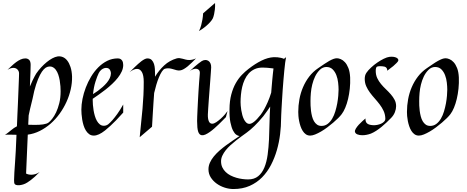

<svg xmlns="http://www.w3.org/2000/svg" viewBox="-20 -892 3111 1279"><path d="M244.1 253.9Q226.1 272.5 211.2 285.9Q196.3 299.3 185.1 307.6Q172.4 317.4 161.1 324.2Q147.9 332.5 134.3 336.7Q120.6 340.8 108.9 341.8Q97.2 342.8 88.6 340.3Q80.1 337.9 77.1 333Q73.7 328.6 73.7 307.9Q73.7 287.1 75.7 256.6Q77.6 226.1 80.3 189Q83 151.9 85 113.8L89.8 5.9Q77.1 5.9 65.4 5.4Q53.7 4.9 43 4.9Q32.2 4.9 24.7 5.1Q17.1 5.4 13.2 6.8Q36.6 -9.8 54.9 -25.4Q73.2 -41 92.8 -50.8Q94.2 -87.9 95.9 -127Q97.7 -166 99.4 -203.4Q101.1 -240.7 102.3 -274.7Q103.5 -308.6 104.7 -335.2Q106 -361.8 106.4 -379.6Q106.9 -397.5 106.9 -402.8Q106.9 -418 96.4 -429Q85.9 -439.9 68.8 -439.9Q60.5 -439.9 50.8 -436.8Q41 -433.6 29.8 -426.8Q43.5 -439.5 57.9 -453.1Q72.3 -466.8 87.2 -477.8Q102.1 -488.8 117.4 -495.8Q132.8 -502.9 148.9 -502.9Q164.1 -502.9 174.1 -493.2Q184.1 -483.4 184.1 -460Q184.1 -447.8 182.9 -409.4Q181.6 -371.1 179.2 -315.9Q189 -339.8 197 -356.2Q205.1 -372.6 210.4 -382.8Q216.8 -395 221.2 -401.9Q236.3 -423.8 254.4 -443.4Q272.5 -462.9 291 -478Q309.6 -493.2 328.1 -503.2Q346.7 -513.2 363.8 -516.1Q381.3 -518.6 397.9 -512Q414.6 -505.4 427.7 -488.8Q440.9 -472.2 449.7 -445.6Q458.5 -418.9 460 -381.8Q460.9 -340.3 451.2 -297.1Q441.4 -253.9 422.6 -212.6Q403.8 -171.4 377 -134.3Q350.1 -97.2 316.9 -68.1Q283.7 -39.1 245.1 -19.8Q206.5 -0.5 165 4.9L153.8 264.2Q157.7 266.1 163.1 268.1Q167.5 269.5 173.6 270.8Q179.7 272 188 272Q199.2 272 213.9 268.3Q228.5 264.6 244.1 253.9ZM212.9 -60.1Q227.1 -60.1 240.7 -60.8Q254.4 -61.5 266.4 -63.2Q278.3 -64.9 288.1 -68.1Q297.9 -71.3 304.2 -76.2Q314 -83.5 327.6 -100.6Q341.3 -117.7 353.8 -143.8Q366.2 -169.9 375 -205.1Q383.8 -240.2 383.8 -284.2Q383.8 -297.9 382.6 -316.9Q381.3 -335.9 377.9 -356Q374.5 -376 368.2 -394.8Q361.8 -413.6 351.8 -427Q341.8 -440.4 327.6 -446.3Q313.5 -452.1 293.9 -445.8Q283.7 -442.4 271.5 -429.9Q259.3 -417.5 246.3 -392.6Q233.4 -367.7 220.5 -328.9Q207.5 -290 196.8 -233.9Q193.4 -219.7 189 -202.1Q185.1 -187 180.4 -166.7Q175.8 -146.5 170.9 -123L168 -61Q179.2 -61 190.4 -60.5Q201.7 -60.1 212.9 -60.1Z M800.8 -142.1Q774.9 -112.8 753.2 -90.6Q731.4 -68.4 714.8 -53.2Q695.3 -35.6 679.7 -22.9Q636.7 11.2 605 11.2Q586.9 11.2 574 1.7Q561 -7.8 551.8 -22.9Q542.5 -38.1 536.6 -57.1Q530.8 -76.2 527.6 -95.5Q524.4 -114.7 523.2 -132.3Q522 -149.9 522 -162.1Q522 -194.8 529.5 -232.9Q537.1 -271 551.5 -308.8Q565.9 -346.7 586.9 -381.6Q607.9 -416.5 635 -443.6Q662.1 -470.7 694.6 -486.8Q727.1 -502.9 764.6 -502.9Q774.9 -502.9 781.7 -499.3Q788.6 -495.6 793 -489.3Q797.4 -482.9 799.1 -475.1Q800.8 -467.3 800.8 -459Q800.8 -437.5 791 -416Q781.2 -394.5 764.9 -373.8Q748.5 -353 727.5 -333.3Q706.5 -313.5 683.8 -295.7Q661.1 -277.8 638.7 -262.2Q616.2 -246.6 597.7 -233.9V-223.1Q597.7 -210.9 598.9 -193.6Q600.1 -176.3 603.3 -157.5Q606.4 -138.7 611.8 -120.1Q617.2 -101.6 625.5 -86.9Q633.8 -72.3 645.3 -63.2Q656.7 -54.2 671.9 -54.2Q678.7 -54.2 686 -56.4Q693.4 -58.6 700.7 -64Q713.4 -74.2 729.5 -92.3Q743.2 -107.9 761.2 -132.8Q779.3 -157.7 800.8 -195.8ZM710 -430.2Q704.1 -437 694.8 -439Q685.5 -440.9 675 -438Q664.6 -435.1 654.5 -426.8Q644.5 -418.5 637.7 -404.8Q627.9 -385.3 616.2 -348.9Q604.5 -312.5 599.6 -265.1Q615.2 -274.4 631.8 -286.6Q648.4 -298.8 663.8 -312.5Q679.2 -326.2 691.7 -341.1Q704.1 -356 711.2 -371.3Q718.3 -386.7 718.8 -401.6Q719.2 -416.5 710 -430.2Z M1006.8 -271Q1004.4 -243.2 1002.4 -208.5Q1000.5 -178.7 998 -137.9Q995.6 -97.2 992.7 -47.9L910.6 22Q921.4 -77.6 929.4 -168Q937.5 -258.3 937.5 -346.2Q937.5 -390.6 925.3 -411.9Q913.1 -433.1 892.6 -433.1Q871.1 -433.1 842.8 -411.1Q849.1 -417 858.2 -426Q867.2 -435.1 877.7 -445.3Q888.2 -455.6 899.7 -465.8Q911.1 -476.1 922.1 -484.4Q933.1 -492.7 943.4 -497.8Q953.6 -502.9 961.4 -502.9Q980.5 -502.9 990.7 -492.2Q1001 -481.4 1005.9 -465.8Q1010.7 -450.2 1011.7 -433.1Q1012.7 -416 1012.7 -403.8V-380.9Q1038.6 -423.8 1074 -456.5Q1109.4 -489.3 1156.7 -502.9Q1167 -505.9 1176.8 -504.6Q1186.5 -503.4 1196.3 -500.7Q1206.1 -498 1217 -495.1Q1228 -492.2 1240.7 -492.2Q1250.5 -492.2 1261.2 -494.6Q1272 -497.1 1285.6 -502.9Q1271.5 -488.8 1257.8 -475.1Q1244.1 -461.4 1230.7 -450.4Q1217.3 -439.5 1204.3 -431.9Q1191.4 -424.3 1179.7 -422.9Q1167 -421.4 1155.5 -424.6Q1144 -427.7 1132.1 -431.4Q1120.1 -435.1 1106.9 -436.8Q1093.8 -438.5 1078.6 -434.1Q1068.4 -430.7 1058.3 -415.3Q1048.3 -399.9 1038.8 -377.2Q1029.3 -354.5 1021.2 -326.9Q1013.2 -299.3 1006.8 -272Z M1495.6 -151.9 1484.9 -111.8Q1476.6 -103.5 1464.6 -91.1Q1452.6 -78.6 1438.2 -64.7Q1423.8 -50.8 1408.2 -37.1Q1392.6 -23.4 1377.4 -12.7Q1362.3 -2 1348.4 4.2Q1334.5 10.3 1323.7 8.8Q1307.1 6.3 1300 -15.4Q1293 -37.1 1293 -85.9Q1293 -94.7 1293.7 -114.5Q1294.4 -134.3 1295.7 -160.6Q1296.9 -187 1298.6 -218.5Q1300.3 -250 1302.2 -282Q1304.2 -314 1306.4 -345Q1308.6 -376 1311 -401.9Q1312.5 -418.9 1304.2 -426.5Q1295.9 -434.1 1283.7 -434.1Q1273.4 -434.1 1262.2 -429.2Q1251 -424.3 1241.7 -416Q1261.2 -435.1 1276.4 -448Q1291.5 -460.9 1302.2 -469.2Q1314.9 -478.5 1323.7 -484.9Q1335.9 -492.2 1347.4 -492.4Q1358.9 -492.7 1367.9 -486.8Q1377 -481 1382.1 -469.7Q1387.2 -458.5 1386.7 -442.9Q1386.2 -432.1 1384.5 -408.4Q1382.8 -384.8 1380.6 -354.5Q1378.4 -324.2 1375.7 -290.5Q1373 -256.8 1370.8 -225.6Q1368.7 -194.3 1366.9 -168.9Q1365.2 -143.6 1364.7 -129.9Q1363.8 -102.1 1370.8 -85Q1377.9 -67.9 1393.6 -67.9Q1405.3 -67.9 1420.7 -78.1Q1436 -88.4 1451.2 -102.1Q1466.3 -115.7 1478.3 -129.9Q1490.2 -144 1495.6 -151.9ZM1412.6 -872.1Q1413.6 -848.1 1411.4 -829.3Q1409.2 -810.5 1406.2 -797.4Q1402.8 -781.7 1397.9 -770Q1392.1 -758.3 1379.9 -744.6Q1369.6 -732.9 1351.8 -717.5Q1334 -702.1 1305.7 -685.1Q1314.9 -703.6 1320.3 -724.4Q1325.7 -745.1 1328.6 -762.7Q1332 -783.2 1333 -803.2Z M1885.7 -511.2Q1882.8 -497.6 1879.6 -474.1Q1876.5 -450.7 1873.8 -421.4Q1871.1 -392.1 1868.2 -358.9Q1865.2 -325.7 1863 -292.2Q1860.8 -258.8 1858.9 -227.3Q1856.9 -195.8 1855.5 -169.9Q1854 -144 1853.3 -126Q1852.5 -107.9 1852.5 -101.1Q1852.5 -51.8 1845.9 2Q1839.4 55.7 1824.5 107.7Q1809.6 159.7 1785.2 206.8Q1760.7 253.9 1725.6 289.6Q1690.4 325.2 1643.1 346.2Q1595.7 367.2 1534.7 367.2Q1506.3 367.2 1477.1 357.9Q1447.8 348.6 1423.6 331.3Q1399.4 314 1384 289.8Q1368.7 265.6 1368.7 235.8Q1368.7 213.4 1378.2 191.9Q1387.7 170.4 1404.1 150.4Q1420.4 130.4 1441.4 111.8Q1462.4 93.3 1485.6 76.2Q1508.8 59.1 1532 43.5Q1555.2 27.8 1575.7 14.2Q1566.4 13.7 1554.4 5.6Q1542.5 -2.4 1532.2 -22.5Q1522 -42.5 1514.9 -76.7Q1507.8 -110.8 1508.8 -164.1Q1509.3 -220.2 1520.8 -262.9Q1532.2 -305.7 1550.3 -337.6Q1568.4 -369.6 1590.8 -392.8Q1613.3 -416 1635.7 -433.1Q1680.2 -467.8 1722.4 -488.5Q1764.6 -509.3 1804.7 -511.2Q1816.9 -511.7 1829.1 -510.3Q1839.4 -509.3 1850.8 -506.8Q1862.3 -504.4 1871.6 -500ZM1734.4 -118.2Q1702.6 -79.6 1674.6 -52.5Q1646.5 -25.4 1623.5 -8.8Q1608.4 2.4 1589.8 15.6Q1571.3 28.8 1552.5 43.7Q1533.7 58.6 1515.6 75Q1497.6 91.3 1483.6 108.9Q1469.7 126.5 1461.2 144.8Q1452.6 163.1 1452.6 182.1Q1452.6 205.1 1460.9 222.7Q1469.2 240.2 1483.4 253.9Q1497.6 267.6 1515.9 276.9Q1534.2 286.1 1554.2 292Q1574.2 297.9 1594.5 300.5Q1614.7 303.2 1632.8 303.2Q1673.8 303.2 1700 281.7Q1726.1 260.3 1741.2 223.6Q1756.3 187 1762.9 138.4Q1769.5 89.8 1772 36.1Q1774.4 -17.6 1775.4 -74Q1776.4 -130.4 1779.8 -182.1Q1770.5 -168.5 1762.5 -156.7Q1754.4 -145 1748 -136.7Q1740.7 -126.5 1734.4 -118.2ZM1729.5 -441.9Q1698.7 -441.9 1675.8 -431.2Q1652.8 -420.4 1636.7 -402.6Q1620.6 -384.8 1609.9 -361.3Q1599.1 -337.9 1593.3 -312.5Q1587.4 -287.1 1585 -261Q1582.5 -234.9 1582.5 -211.9Q1582.5 -202.6 1583.5 -188.5Q1584.5 -174.3 1587.2 -158.2Q1589.8 -142.1 1594.2 -125.7Q1598.6 -109.4 1605.2 -96.4Q1611.8 -83.5 1620.8 -75.2Q1629.9 -66.9 1641.6 -66.9Q1654.3 -66.9 1672.4 -80.8Q1690.4 -94.7 1716.8 -127.9Q1728.5 -143.6 1740.7 -165.5Q1751 -184.1 1763.2 -211.4Q1775.4 -238.8 1786.6 -274.9Q1788.1 -293 1789.8 -314.2Q1791.5 -335.4 1793.5 -356.9Q1795.4 -378.4 1797.6 -398.7Q1799.8 -418.9 1801.8 -436Q1756.3 -441.9 1729.5 -441.9Z M2312.5 -376Q2314 -337.9 2310.1 -301.3Q2306.2 -264.6 2298.6 -232.7Q2291 -200.7 2280 -174.6Q2269 -148.4 2256.3 -131.8Q2248 -120.6 2233.2 -105.7Q2218.3 -90.8 2199.7 -75Q2181.2 -59.1 2160.2 -43.5Q2139.2 -27.8 2118.7 -15.9Q2098.1 -3.9 2079.3 3.7Q2060.5 11.2 2046.4 11.2Q2029.8 11.2 2017.6 2.7Q2005.4 -5.9 1996.6 -19.8Q1987.8 -33.7 1981.9 -51Q1976.1 -68.4 1972.7 -85.7Q1969.2 -103 1968 -118.9Q1966.8 -134.8 1966.8 -146Q1966.8 -189 1974.6 -231.2Q1982.4 -273.4 1998.8 -311.5Q2015.1 -349.6 2040 -382.1Q2064.9 -414.6 2099.6 -438Q2122.1 -453.1 2140.1 -465.6Q2158.2 -478 2173.3 -486.3Q2188.5 -494.6 2200.9 -499.3Q2213.4 -503.9 2224.6 -503.9Q2235.4 -503.9 2249.8 -498Q2264.2 -492.2 2277.6 -477.8Q2291 -463.4 2300.8 -438.7Q2310.5 -414.1 2312.5 -376ZM2235.4 -294.9Q2235.4 -315.4 2232.4 -341.8Q2229.5 -368.2 2220.7 -391.1Q2211.9 -414.1 2196 -429.9Q2180.2 -445.8 2153.8 -445.8Q2143.1 -445.8 2131.6 -441.2Q2120.1 -436.5 2110.4 -426.8Q2090.8 -407.2 2078.9 -382.1Q2066.9 -356.9 2060.1 -329.1Q2053.2 -301.3 2050.8 -272.9Q2048.3 -244.6 2048.3 -219.2Q2048.3 -206.1 2048.8 -188.7Q2049.3 -171.4 2051.8 -153.1Q2054.2 -134.8 2058.8 -116.7Q2063.5 -98.6 2071.5 -84.7Q2079.6 -70.8 2091.8 -62Q2104 -53.2 2121.6 -53.2Q2145 -53.2 2162.6 -66.7Q2180.2 -80.1 2192.9 -101.6Q2205.6 -123 2213.6 -149.9Q2221.7 -176.8 2226.6 -203.6Q2231.4 -230.5 2233.4 -254.6Q2235.4 -278.8 2235.4 -294.9Z M2632.8 -486.8Q2630.4 -481 2621.6 -472.2Q2614.3 -464.4 2599.9 -451.9Q2585.4 -439.5 2559.6 -420.9Q2560.1 -429.2 2557.4 -434.8Q2554.7 -440.4 2550.8 -443.4Q2546.4 -446.8 2541 -448.2Q2509.8 -454.1 2491.7 -448.2Q2487.3 -446.3 2485.1 -438.7Q2482.9 -431.2 2482.9 -419.9Q2482.9 -393.1 2492.9 -371.8Q2502.9 -350.6 2518.1 -332.3Q2533.2 -314 2550.8 -297.4Q2568.4 -280.8 2583.5 -263.4Q2598.6 -246.1 2608.6 -227.1Q2618.7 -208 2618.7 -185.1Q2618.7 -165.5 2610.6 -144.8Q2602.5 -124 2585.9 -106.9Q2571.8 -92.3 2555.4 -76.7Q2539.1 -61 2521.7 -46.9Q2504.4 -32.7 2486.3 -21Q2468.3 -9.3 2450.7 -2Q2420.9 8.8 2393.6 8.8Q2375 8.8 2361.3 3.4Q2347.7 -2 2344.7 -13.2Q2342.3 -22 2350.1 -34.9Q2357.9 -47.9 2369.6 -60.8Q2381.3 -73.7 2394.3 -85.2Q2407.2 -96.7 2414.6 -103Q2413.6 -79.6 2425.5 -69.6Q2437.5 -59.6 2463.9 -58.1Q2477.1 -57.1 2491.7 -59.8Q2506.3 -62.5 2518.8 -68.1Q2531.2 -73.7 2539.3 -82.5Q2547.4 -91.3 2546.9 -103Q2545.9 -130.4 2535.4 -153.1Q2524.9 -175.8 2509.5 -196Q2494.1 -216.3 2476.8 -235.6Q2459.5 -254.9 2444.6 -274.9Q2429.7 -294.9 2419.7 -317.4Q2409.7 -339.8 2409.7 -366.2Q2409.7 -377.4 2412.1 -387.7Q2414.6 -397.9 2420.9 -407.2Q2432.1 -423.8 2451.7 -441.9Q2471.2 -460 2493.2 -475.1Q2515.1 -490.2 2536.6 -500.7Q2558.1 -511.2 2573.7 -513.2Q2588.9 -515.1 2600.8 -513.4Q2612.8 -511.7 2620.6 -507.8Q2628.4 -503.9 2631.6 -498.3Q2634.8 -492.7 2632.8 -486.8Z M3036.6 -376Q3038.1 -337.9 3034.2 -301.3Q3030.3 -264.6 3022.7 -232.7Q3015.1 -200.7 3004.2 -174.6Q2993.2 -148.4 2980.5 -131.8Q2972.2 -120.6 2957.3 -105.7Q2942.4 -90.8 2923.8 -75Q2905.3 -59.1 2884.3 -43.5Q2863.3 -27.8 2842.8 -15.9Q2822.3 -3.9 2803.5 3.7Q2784.7 11.2 2770.5 11.2Q2753.9 11.2 2741.7 2.7Q2729.5 -5.9 2720.7 -19.8Q2711.9 -33.7 2706.1 -51Q2700.2 -68.4 2696.8 -85.7Q2693.4 -103 2692.1 -118.9Q2690.9 -134.8 2690.9 -146Q2690.9 -189 2698.7 -231.2Q2706.5 -273.4 2722.9 -311.5Q2739.3 -349.6 2764.2 -382.1Q2789.1 -414.6 2823.7 -438Q2846.2 -453.1 2864.3 -465.6Q2882.3 -478 2897.5 -486.3Q2912.6 -494.6 2925 -499.3Q2937.5 -503.9 2948.7 -503.9Q2959.5 -503.9 2973.9 -498Q2988.3 -492.2 3001.7 -477.8Q3015.1 -463.4 3024.9 -438.7Q3034.7 -414.1 3036.6 -376ZM2959.5 -294.9Q2959.5 -315.4 2956.5 -341.8Q2953.6 -368.2 2944.8 -391.1Q2936 -414.1 2920.2 -429.9Q2904.3 -445.8 2877.9 -445.8Q2867.2 -445.8 2855.7 -441.2Q2844.2 -436.5 2834.5 -426.8Q2814.9 -407.2 2803 -382.1Q2791 -356.9 2784.2 -329.1Q2777.3 -301.3 2774.9 -272.9Q2772.5 -244.6 2772.5 -219.2Q2772.5 -206.1 2772.9 -188.7Q2773.4 -171.4 2775.9 -153.1Q2778.3 -134.8 2783 -116.7Q2787.6 -98.6 2795.7 -84.7Q2803.7 -70.8 2815.9 -62Q2828.1 -53.2 2845.7 -53.2Q2869.1 -53.2 2886.7 -66.7Q2904.3 -80.1 2917 -101.6Q2929.7 -123 2937.7 -149.9Q2945.8 -176.8 2950.7 -203.6Q2955.6 -230.5 2957.5 -254.6Q2959.5 -278.8 2959.5 -294.9Z"/></svg>

Font: Quintessential
Style: Regular
Weight: 400
Designer: Astigmatic (AOETI)
Foundry: Astigmatic (AOETI)
Version: Version 1.000